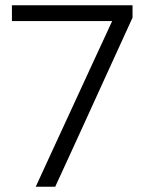

<svg xmlns="http://www.w3.org/2000/svg" viewBox="-20 -705 562 725"><path d="M115 0Q146.5 -69 178.5 -138Q210.5 -207 241.5 -274.5L339 -486Q355.5 -521 371.5 -556Q387.5 -591 403.5 -625.5H25V-685H480.5V-638.5Q452 -576 424.2 -515.2Q396.5 -454.5 367 -390L302.5 -248.5Q274 -187.5 246 -125Q217.5 -62.5 188.5 0Z"/></svg>

Font: Heraclito Light
Style: Regular
Weight: 300
Designer: Kostas Bartsokas (font) & Cristiano Sobral (main changes)
Foundry: Kostas Bartsokas (font) & Cristiano Sobral (main changes)
Version: Version 1.00;July 8, 2020;FontCreator 13.0.0.2655 64-bit